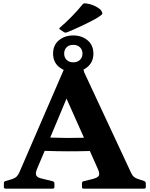

<svg xmlns="http://www.w3.org/2000/svg" viewBox="-20 -1123 892 1143"><path d="M13 0Q3 0 3 -10V-32Q3 -42 12 -45L53 -57Q70 -63 79 -72Q88 -81 94 -94L370 -732Q373 -741 383 -742L455 -758Q465 -760 467 -750L481 -693L760 -95Q767 -79 777 -70.5Q787 -62 800 -58L839 -45Q848 -41 848 -31V-10Q848 0 838 0H477Q468 0 468 -10V-32Q468 -41 477 -44L534 -58Q564 -66 569 -79Q574 -92 563 -116L515 -224Q379 -220 246 -225L201 -119Q189 -90 196.5 -77.5Q204 -65 229 -60L294 -44Q304 -41 304 -31V-10Q304 0 294 0ZM279 -304Q378 -300 480 -303L376 -536ZM416 -696Q365 -696 330.5 -725Q296 -754 296 -804Q296 -854 330.5 -883Q365 -912 416 -912Q467 -912 501.5 -883Q536 -854 536 -804Q536 -754 501.5 -725Q467 -696 416 -696ZM416 -752Q441 -752 456 -766.5Q471 -781 471 -804Q471 -827 456 -841.5Q441 -856 416 -856Q391 -856 376.5 -841.5Q362 -827 362 -804Q362 -781 376.5 -766.5Q391 -752 416 -752ZM338 -947Q329 -951 336 -958Q369 -986 404.5 -1022Q440 -1058 471 -1096Q477 -1104 487 -1103Q517 -1100 540 -1089.5Q563 -1079 578 -1066Q592 -1048 588.5 -1040Q585 -1032 551 -1012Q509 -989 462 -967Q415 -945 377 -930Q369 -927 360 -932Z"/></svg>

Font: Hahmlet
Style: Bold
Weight: 700
Designer: Minjoo Ham & Mark Frömberg
Foundry: hypertype
Version: Version 1.002; ttfautohint (v1.8.3)